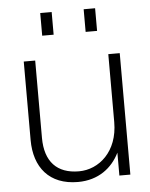

<svg xmlns="http://www.w3.org/2000/svg" viewBox="-53 -764 640 819"><g transform="rotate(-5 267.5 -354.0)"><path d="M111 -189V-520H62V-184C62 -67 125 12 248 12C336 12 395 -35 426 -98V0H473V-520H424V-229C424 -103 342 -33 256 -33C162 -33 111 -87 111 -189ZM150 -623H199V-720H150ZM336 -623H385V-720H336Z"/></g></svg>

Font: Aspekta 200
Style: Regular
Weight: 200
Designer: Ivo Dolenc
Version: Version 2.000